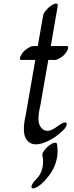

<svg xmlns="http://www.w3.org/2000/svg" viewBox="-20 -760 410 1063"><path d="M295.7 37Q315.9 161 207.2 260Q191 274 176 280Q160.9 286 156 280Q151 274 158.8 259.5Q166.5 245 179.6 233Q192.6 221 200.9 206Q227.1 158 214.3 99Q213.1 90 223.9 74.5Q234.8 59 251.4 46Q268.1 33 280.8 30.5Q293.5 28 295.7 37ZM229.6 28Q158.1 56 127.8 14Q99 -23 123.1 -127L175.4 -428H99.4Q84.4 -428 93.1 -447Q103.3 -472 127.2 -488.5Q151.2 -505 162.2 -505H189.2L219.1 -676Q221.1 -687 234.5 -703Q247.9 -719 261.7 -728Q275.5 -737 283.6 -739Q302.1 -744 299.7 -728L261.2 -505Q305.2 -505 348.2 -505Q363.2 -505 354.4 -485Q344.2 -460 320.3 -444Q296.4 -428 285.4 -428H247.4L203.6 -178Q203.5 -177 203.4 -176Q181.5 -86 205.9 -56Q228.2 -25 265.6 -41Q283.3 -49 303.1 -64Q322.9 -79 335.6 -81.5Q348.3 -84 349.5 -74.5Q350.7 -65 339.3 -49.5Q328 -34 296.9 -10.5Q265.9 13 229.6 28Z"/></svg>

Font: Kavivanar
Style: Regular
Weight: 400
Designer: Tharique Azeez
Foundry: Tharique Azeez
Version: Version 1.88